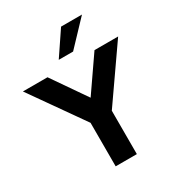

<svg xmlns="http://www.w3.org/2000/svg" viewBox="-250 -1079 1128 1217"><g transform="rotate(-30 314.5 -470.0)"><path d="M238 0V-362L270 -273L-34 -705H146L334 -433H302L490 -705H663L362 -273L393 -362V0ZM263 -765 381 -940H534L368 -765Z"/></g></svg>

Font: Nunito Sans 12pt ExtraLight 12pt ExtraBold
Style: Regular
Weight: 800
Version: Version 3.101;gftools[0.9.27]